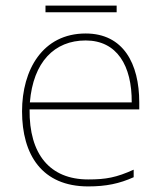

<svg xmlns="http://www.w3.org/2000/svg" viewBox="-20 -658 580 688"><path d="M398 -638H143V-614H398ZM287 -538C133 -538 59 -408 59 -259C59 -104 130 10 296 10C360 10 408 0 459 -23V-50C397 -22 360 -15 296 -15C159 -15 84 -105 86 -266H479V-291C479 -430 422 -538 287 -538ZM287 -513C399 -513 453 -423 452 -291H87C99 -436 175 -513 287 -513Z"/></svg>

Font: Noto Sans Ethiopic Thin
Style: Regular
Weight: 100
Designer: Monotype Design Team
Foundry: Monotype Imaging Inc.
Version: Version 2.102